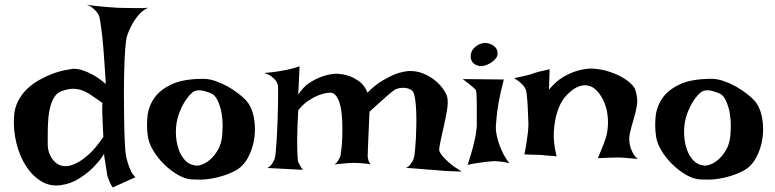

<svg xmlns="http://www.w3.org/2000/svg" viewBox="-20 -782 3385 839"><path d="M494.1 -748Q512.7 -747.1 534.2 -747.1Q552.7 -747.1 576.7 -746.6Q600.6 -746.1 627 -748Q603.5 -737.3 585.9 -716.8Q568.4 -696.3 557.6 -675.8Q543.9 -651.4 535.2 -625Q530.3 -609.4 527.3 -569.8Q524.4 -530.3 522.9 -477.5Q521.5 -424.8 521.5 -366.2Q521.5 -307.6 522.5 -254.4Q523.4 -201.2 525.4 -160.2Q527.3 -119.1 530.3 -102.5Q534.2 -83 540 -65.4Q544.9 -49.8 552.7 -33.7Q560.5 -17.6 572.3 -7.8L472.7 37.1Q464.8 26.4 460 15.1Q455.1 3.9 452.1 -4.9Q448.2 -15.6 447.3 -24.4Q445.3 -36.1 443.4 -50.3Q441.4 -64.5 439 -77.6Q436.5 -90.8 435.5 -99.6Q434.6 -108.4 435.5 -110.4Q436.5 -112.3 423.8 -93.3Q411.1 -74.2 386.2 -49.3Q361.3 -24.4 325.2 -1.5Q289.1 21.5 244.1 27.3Q198.2 33.2 159.7 9.8Q121.1 -13.7 93.8 -56.2Q66.4 -98.6 52.2 -154.8Q38.1 -210.9 41 -269.5Q43 -308.6 58.6 -339.4Q74.2 -370.1 98.1 -393.1Q122.1 -416 150.9 -432.1Q179.7 -448.2 207.5 -459Q235.4 -469.7 259.8 -474.6Q284.2 -479.5 298.8 -481.4Q316.4 -482.4 338.9 -475.6Q358.4 -469.7 384.3 -456.1Q410.2 -442.4 442.4 -415Q436.5 -512.7 431.6 -571.8Q426.8 -630.9 421.9 -662.1Q417 -699.2 413.1 -712.9Q408.2 -722.7 400.4 -732.4Q393.6 -740.2 383.3 -748.5Q373 -756.8 359.4 -761.7Q384.8 -756.8 408.2 -754.9Q431.6 -752.9 451.2 -751Q473.6 -749 494.1 -748ZM249 -383.8Q230.5 -377 219.2 -360.4Q208 -343.8 201.2 -320.8Q194.3 -297.9 191.9 -272Q189.5 -246.1 189 -222.2Q188.5 -198.2 188.5 -178.7Q188.5 -159.2 188.5 -149.4Q188.5 -143.6 190.9 -128.4Q193.4 -113.3 202.1 -97.2Q210.9 -81.1 227.1 -68.4Q243.2 -55.7 270.5 -55.7Q293 -57.6 318.4 -71.3Q340.8 -83 369.6 -108.9Q398.4 -134.8 431.6 -183.6Q429.7 -214.8 429.2 -235.4Q428.7 -255.9 427.7 -268.6Q426.8 -283.2 426.8 -292V-306.6Q426.8 -312.5 426.8 -319.3Q426.8 -326.2 427.7 -332Q400.4 -351.6 379.4 -365.7Q358.4 -379.9 338.4 -387.2Q318.4 -394.5 297.4 -394Q276.4 -393.6 249 -383.8Z M868.2 -437.5Q893.6 -437.5 920.9 -428.2Q948.2 -418.9 973.6 -404.8Q999 -390.6 1020 -374.5Q1041 -358.4 1054.7 -343.8Q1079.1 -317.4 1088.4 -272.9Q1097.7 -228.5 1091.8 -182.1Q1085.9 -135.7 1064.5 -94.7Q1043 -53.7 1004.9 -34.2Q977.5 -20.5 951.2 -12.7Q924.8 -4.9 900.4 -1Q876 2.9 854.5 2.9Q833 2.9 817.4 2Q788.1 0 756.3 -18.6Q724.6 -37.1 696.8 -64.5Q668.9 -91.8 649.4 -124.5Q629.9 -157.2 626 -186.5Q620.1 -226.6 624 -270.5Q627.9 -314.5 652.8 -351.6Q677.7 -388.7 729 -413.1Q780.3 -437.5 868.2 -437.5ZM835.9 -58.6Q846.7 -56.6 865.2 -64Q883.8 -71.3 901.9 -87.9Q919.9 -104.5 934.1 -130.4Q948.2 -156.2 951.2 -193.4Q954.1 -229.5 951.7 -259.8Q949.2 -290 942.4 -313Q935.5 -335.9 926.8 -350.6Q918 -365.2 908.2 -371.1Q891.6 -379.9 868.2 -385.3Q844.7 -390.6 828.1 -382.8Q820.3 -378.9 808.6 -366.2Q796.9 -353.5 785.2 -334.5Q773.4 -315.4 764.2 -291Q754.9 -266.6 751 -240.2Q747.1 -213.9 749.5 -183.6Q752 -153.3 761.7 -126.5Q771.5 -99.6 789.6 -80.6Q807.6 -61.5 835.9 -58.6Z M1133.8 -462.9Q1156.2 -464.8 1172.4 -466.8Q1188.5 -468.8 1199.2 -470.7Q1211.9 -472.7 1220.7 -474.6Q1229.5 -475.6 1240.2 -478.5Q1250 -480.5 1262.2 -483.9Q1274.4 -487.3 1289.1 -492.2L1283.2 -368.2Q1304.7 -402.3 1333 -420.4Q1361.3 -438.5 1386.7 -447.3Q1417 -458 1447.3 -460Q1478.5 -459 1504.9 -450.2Q1527.3 -442.4 1550.3 -425.8Q1573.2 -409.2 1585.9 -377Q1619.1 -411.1 1651.9 -430.2Q1684.6 -449.2 1710 -459Q1740.2 -469.7 1766.6 -471.7Q1801.8 -472.7 1831.5 -460Q1861.3 -447.3 1883.8 -428.2Q1906.2 -409.2 1919.9 -388.2Q1933.6 -367.2 1935.5 -351.6Q1938.5 -330.1 1932.6 -296.4Q1926.8 -262.7 1918.9 -228Q1911.1 -193.4 1904.8 -164.6Q1898.4 -135.7 1899.4 -124Q1902.3 -114.3 1913.1 -100.6Q1922.9 -88.9 1941.9 -71.8Q1960.9 -54.7 1997.1 -32.2Q1965.8 -33.2 1941.9 -34.2Q1918 -35.2 1901.4 -37.1Q1881.8 -39.1 1867.2 -40Q1855.5 -40 1838.9 -42Q1825.2 -43 1803.2 -44.9Q1781.2 -46.9 1752.9 -48.8Q1763.7 -51.8 1770.5 -60.1Q1777.3 -68.4 1782.2 -76.2Q1787.1 -85.9 1790 -97.7Q1792 -107.4 1793.9 -128.9Q1795.9 -150.4 1797.4 -177.7Q1798.8 -205.1 1799.3 -235.4Q1799.8 -265.6 1798.8 -293Q1797.9 -320.3 1794.9 -342.8Q1792 -365.2 1787.1 -377Q1783.2 -385.7 1773.4 -391.1Q1763.7 -396.5 1751 -397.9Q1738.3 -399.4 1725.6 -397Q1712.9 -394.5 1703.1 -388.7Q1694.3 -381.8 1679.7 -370.1Q1667 -359.4 1646.5 -340.8Q1626 -322.3 1594.7 -293.9Q1591.8 -232.4 1590.3 -194.8Q1588.9 -157.2 1587.9 -137.7Q1586.9 -114.3 1586.9 -105.5Q1585.9 -97.7 1587.9 -90.8Q1589.8 -76.2 1599.6 -63.5Q1587.9 -66.4 1574.7 -67.4Q1561.5 -68.4 1550.8 -69.3Q1538.1 -70.3 1525.4 -70.3Q1514.6 -70.3 1502 -69.3Q1491.2 -68.4 1475.6 -66.9Q1460 -65.4 1441.4 -63.5Q1449.2 -68.4 1454.1 -75.2Q1459 -82 1461.9 -87.9Q1465.8 -94.7 1467.8 -100.6Q1468.8 -106.4 1471.7 -129.4Q1474.6 -152.3 1475.6 -183.6Q1476.6 -214.8 1475.6 -249.5Q1474.6 -284.2 1468.8 -313Q1462.9 -341.8 1450.7 -360.4Q1438.5 -378.9 1418.9 -377Q1395.5 -375 1371.1 -365.2Q1350.6 -357.4 1327.1 -341.8Q1303.7 -326.2 1283.2 -299.8Q1279.3 -226.6 1278.8 -183.6Q1278.3 -140.6 1279.3 -118.2Q1280.3 -91.8 1281.2 -82Q1282.2 -75.2 1286.1 -68.4Q1289.1 -62.5 1293.5 -54.7Q1297.9 -46.9 1303.7 -40L1148.4 -47.9Q1156.2 -51.8 1162.1 -58.1Q1168 -64.5 1171.9 -71.3Q1175.8 -79.1 1179.7 -86.9Q1182.6 -93.8 1185.1 -119.1Q1187.5 -144.5 1189.5 -179.2Q1191.4 -213.9 1192.9 -252.4Q1194.3 -291 1194.8 -324.7Q1195.3 -358.4 1195.3 -382.3Q1195.3 -406.2 1194.3 -411.1Q1191.4 -420.9 1183.6 -431.6Q1176.8 -439.5 1165 -448.7Q1153.3 -458 1133.8 -462.9Z M2002 -436.5 2181.6 -434.6Q2166 -375 2158.7 -333Q2151.4 -291 2149.4 -262.7Q2145.5 -230.5 2147.5 -208Q2150.4 -187.5 2157.2 -164.1Q2163.1 -144.5 2174.8 -119.1Q2186.5 -93.8 2206.1 -68.4Q2194.3 -72.3 2180.7 -74.2Q2167 -76.2 2155.3 -77.1Q2141.6 -78.1 2127.9 -77.1Q2114.3 -76.2 2097.7 -74.2Q2084 -72.3 2064.5 -69.3Q2044.9 -66.4 2023.4 -61.5Q2038.1 -105.5 2046.4 -137.7Q2054.7 -169.9 2058.6 -191.4Q2062.5 -216.8 2063.5 -232.4Q2063.5 -252 2063.5 -276.9Q2063.5 -301.8 2063.5 -325.2Q2063.5 -348.6 2062.5 -366.7Q2061.5 -384.8 2058.6 -389.6L2048.8 -399.4Q2043 -404.3 2031.7 -413.6Q2020.5 -422.9 2002 -436.5ZM2071.3 -586.9Q2091.8 -597.7 2112.8 -592.8Q2133.8 -587.9 2145.5 -574.2Q2157.2 -560.5 2153.8 -542Q2150.4 -523.4 2122.1 -505.9Q2093.8 -489.3 2072.3 -494.1Q2050.8 -499 2042 -514.6Q2033.2 -530.3 2039.1 -551.3Q2044.9 -572.3 2071.3 -586.9Z M2271.5 -107.4Q2278.3 -139.6 2281.7 -164.6Q2285.2 -189.5 2287.1 -206.1Q2289.1 -225.6 2289.1 -239.3Q2288.1 -255.9 2287.6 -278.8Q2287.1 -301.8 2285.6 -324.7Q2284.2 -347.7 2282.2 -365.7Q2280.3 -383.8 2277.3 -391.6Q2273.4 -399.4 2266.6 -408.2Q2252.9 -424.8 2226.6 -440.4Q2249 -445.3 2265.1 -448.7Q2281.2 -452.1 2292 -455.1Q2303.7 -459 2312.5 -461.9Q2320.3 -464.8 2331.1 -467.8Q2339.8 -469.7 2352.5 -472.7Q2365.2 -475.6 2381.8 -479.5L2378.9 -390.6Q2410.2 -427.7 2442.4 -446.3Q2474.6 -464.8 2502.9 -472.7Q2535.2 -482.4 2566.4 -482.4Q2605.5 -480.5 2639.2 -469.7Q2672.9 -459 2697.8 -444.8Q2722.7 -430.7 2738.3 -415Q2753.9 -399.4 2756.8 -387.7Q2768.6 -349.6 2762.7 -317.9Q2756.8 -286.1 2747.6 -256.3Q2738.3 -226.6 2731.9 -197.3Q2725.6 -168 2736.3 -133.8Q2740.2 -125 2744.1 -116.2Q2748 -108.4 2753.9 -100.6Q2759.8 -92.8 2767.6 -87.9Q2756.8 -88.9 2746.1 -89.4Q2735.4 -89.8 2726.6 -90.8Q2715.8 -91.8 2707 -92.8Q2697.3 -93.8 2680.7 -93.8Q2652.3 -93.8 2592.8 -90.8Q2601.6 -111.3 2606.9 -125.5Q2612.3 -139.6 2616.2 -148.4Q2620.1 -159.2 2622.1 -165Q2633.8 -193.4 2636.2 -229.5Q2638.7 -265.6 2630.9 -302.7Q2627.9 -315.4 2621.1 -333Q2614.3 -350.6 2603 -367.2Q2591.8 -383.8 2576.7 -395.5Q2561.5 -407.2 2542 -409.2Q2522.5 -411.1 2498.5 -399.4Q2474.6 -387.7 2447.3 -356.4Q2426.8 -330.1 2415 -292Q2404.3 -259.8 2400.4 -211.4Q2396.5 -163.1 2412.1 -98.6Q2398.4 -100.6 2386.7 -101.1Q2375 -101.6 2367.2 -102.5Q2357.4 -103.5 2349.6 -104.5Q2340.8 -104.5 2330.1 -105.5Q2320.3 -105.5 2305.7 -106Q2291 -106.4 2271.5 -107.4Z M3088.9 -437.5Q3114.3 -437.5 3141.6 -428.2Q3168.9 -418.9 3194.3 -404.8Q3219.7 -390.6 3240.7 -374.5Q3261.7 -358.4 3275.4 -343.8Q3299.8 -317.4 3309.1 -272.9Q3318.4 -228.5 3312.5 -182.1Q3306.6 -135.7 3285.2 -94.7Q3263.7 -53.7 3225.6 -34.2Q3198.2 -20.5 3171.9 -12.7Q3145.5 -4.9 3121.1 -1Q3096.7 2.9 3075.2 2.9Q3053.7 2.9 3038.1 2Q3008.8 0 2977.1 -18.6Q2945.3 -37.1 2917.5 -64.5Q2889.6 -91.8 2870.1 -124.5Q2850.6 -157.2 2846.7 -186.5Q2840.8 -226.6 2844.7 -270.5Q2848.6 -314.5 2873.5 -351.6Q2898.4 -388.7 2949.7 -413.1Q3001 -437.5 3088.9 -437.5ZM3056.6 -58.6Q3067.4 -56.6 3085.9 -64Q3104.5 -71.3 3122.6 -87.9Q3140.6 -104.5 3154.8 -130.4Q3168.9 -156.2 3171.9 -193.4Q3174.8 -229.5 3172.4 -259.8Q3169.9 -290 3163.1 -313Q3156.2 -335.9 3147.5 -350.6Q3138.7 -365.2 3128.9 -371.1Q3112.3 -379.9 3088.9 -385.3Q3065.4 -390.6 3048.8 -382.8Q3041 -378.9 3029.3 -366.2Q3017.6 -353.5 3005.9 -334.5Q2994.1 -315.4 2984.9 -291Q2975.6 -266.6 2971.7 -240.2Q2967.8 -213.9 2970.2 -183.6Q2972.7 -153.3 2982.4 -126.5Q2992.2 -99.6 3010.3 -80.6Q3028.3 -61.5 3056.6 -58.6Z"/></svg>

Font: Irish Growler
Style: Regular
Weight: 400
Designer: Squid
Foundry: Font Diner, Inc DBA Sideshow
Version: Version 1.000